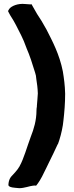

<svg xmlns="http://www.w3.org/2000/svg" viewBox="-20 -802 386 1005"><path d="M22 -744 27 -734C35 -717 46 -705 64 -670C81 -636 102 -599 117 -555L118 -553V-552C136 -511 149 -470 164 -421L168 -406L170 -389C174 -363 177 -343 178 -313C178 -298 174 -268 173 -247V-241L172 -239L171 -225V-224C171 -172 157 -126 141 -86C121 -32 104 30 83 67V68L82 69C72 88 49 111 39 122C38 123 25 137 24 166L25 170C29 175 36 179 59 181C65 182 77 183 81 183C107 183 138 171 152 170L162 169L169 170C180 157 195 135 213 96C220 83 228 65 236 49C250 20 266 -11 282 -47V-48L283 -47C293 -73 304 -114 309 -147L312 -171C317 -214 321 -262 321 -311C320 -355 315 -391 309 -428C291 -519 254 -587 223 -648C205 -681 189 -707 174 -729C161 -753 148 -773 145 -780L139 -779L111 -781C74 -785 40 -771 28 -755Z"/></svg>

Font: Hussar Pisanka
Style: Blk
Weight: 700
Designer: Robert Jablonski
Foundry: Cannot Into Space Fonts
Version: Version 1.070